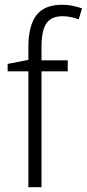

<svg xmlns="http://www.w3.org/2000/svg" viewBox="-20 -785 364 805"><path d="M264 -486H154V0H99V-486H12V-517L99 -534V-587Q99 -677 132.5 -721Q166 -765 240 -765Q265 -765 285.5 -760.5Q306 -756 324 -750L310 -704Q294 -710 276.5 -713.5Q259 -717 242 -717Q195 -717 174.5 -687Q154 -657 154 -587V-532H264Z"/></svg>

Font: Noto Sans Sinhala UI SemiCondensed Light
Style: Regular
Weight: 300
Width: 4
Designer: Jelle Bosma - Monotype Design Team
Foundry: Monotype Imaging Inc.
Version: Version 2.006; ttfautohint (v1.8.4.7-5d5b)